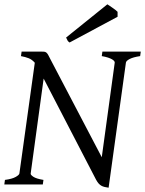

<svg xmlns="http://www.w3.org/2000/svg" viewBox="-20 -854 672 889"><path d="M628.9 -594.2Q596.7 -589.4 580.3 -580.8Q564 -572.3 563 -564L482.9 15.1Q472.7 13.7 464.4 11.7Q456.1 9.8 449.2 5.9Q442.4 2 436.5 -4.6Q430.7 -11.2 424.8 -22L182.1 -490.2L122.1 -50.8Q120.6 -44.9 134.3 -35.6Q147.9 -26.4 181.2 -21L178.2 0H0L2.9 -21Q36.1 -25.4 52.5 -34.7Q68.8 -43.9 69.8 -50.8L141.1 -563.5Q128.4 -578.1 113.3 -584.2Q98.1 -590.3 77.1 -594.2L80.1 -615.2H167Q177.7 -615.2 183.8 -614.7Q189.9 -614.3 194.6 -610.6Q199.2 -606.9 203.4 -599.1Q207.5 -591.3 214.8 -577.1L451.2 -126L511.2 -564Q511.7 -566.9 508.8 -571Q505.9 -575.2 498.8 -579.3Q491.7 -583.5 480 -587.4Q468.3 -591.3 451.2 -594.2L454.1 -615.2H631.8ZM524.4 -776.4 302.2 -657.2Q295.4 -661.6 293 -666Q290.5 -670.4 286.1 -680.2L477.1 -834L488.3 -826.7Q494.6 -822.3 501.7 -817.4Q508.8 -812.5 515.1 -807.6Q521.5 -802.7 524.4 -799.3Z"/></svg>

Font: Gentium Plus Afr
Style: Italic
Weight: 400
Italic angle: -8°
Designer: J. Victor Gaultney, Annie Olsen, Iska Routamaa, Becca Hirsbrunner
Foundry: SIL International
Version: Version 5.000